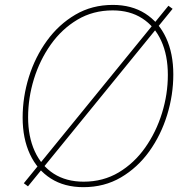

<svg xmlns="http://www.w3.org/2000/svg" viewBox="-20 -755 773 787"><path d="M321.8 12.2Q244.1 12.2 188.5 -23.2Q132.8 -58.6 102.8 -122.8Q72.8 -187 72.8 -272.9Q72.8 -357.4 98.4 -439.5Q124 -521.5 172.4 -588.1Q220.7 -654.8 288.8 -694.8Q356.9 -734.9 442.4 -734.9Q519.5 -734.9 575.2 -699.5Q630.9 -664.1 660.6 -600.1Q690.4 -536.1 690.4 -449.7Q690.4 -365.7 665 -283.4Q639.6 -201.2 591.8 -134.5Q543.9 -67.9 475.8 -27.8Q407.7 12.2 321.8 12.2ZM322.8 -10.3Q402.8 -10.3 466.6 -48.3Q530.3 -86.4 575.2 -150.1Q620.1 -213.9 644 -291.3Q668 -368.7 668 -447.8Q668 -528.3 640.9 -587.6Q613.8 -647 563 -679.7Q512.2 -712.4 441.9 -712.4Q361.3 -712.4 297.4 -674.3Q233.4 -636.2 188.2 -572.5Q143.1 -508.8 119.1 -431.2Q95.2 -353.5 95.2 -274.4Q95.2 -194.8 122.3 -135.3Q149.4 -75.7 200.4 -43Q251.5 -10.3 322.8 -10.3ZM94.7 8.8 77.6 -3.9 670.4 -731.4 687.5 -718.8Z"/></svg>

Font: Inter 18pt Thin
Style: Italic
Weight: 250
Italic angle: -9.3988°
Version: Version 4.001;git-66647c0bb